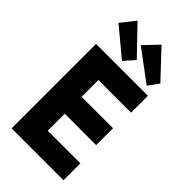

<svg xmlns="http://www.w3.org/2000/svg" viewBox="-336 -1233 1326 1326"><g transform="rotate(45 327.0 -570.5)"><path d="M579.8 -825H73.2V0H579.8V-165H261.2V-331H567.8V-496H261.2V-660H579.8ZM350.7 -945 283 -868 80.2 -1037 162.2 -1141ZM580.8 -945 524.8 -868 297.5 -1037 396.7 -1141Z"/></g></svg>

Font: Hussar
Style: BdSuprExt
Weight: 700
Foundry: Cannot Into Space Fonts
Version: Version 2.00